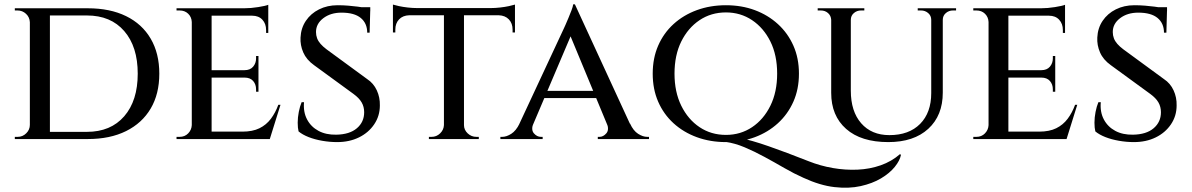

<svg xmlns="http://www.w3.org/2000/svg" viewBox="-20 -638 5470 881"><path d="M383 -600Q485 -600 558.5 -564Q632 -528 671.5 -460.5Q711 -393 711 -300Q711 -207 671.5 -140Q632 -73 558.5 -36.5Q485 0 383 0H167L165 -33Q237 -33 284 -33Q331 -33 355 -33Q379 -33 379 -33Q488 -33 550 -104.5Q612 -176 612 -300Q612 -424 550 -495.5Q488 -567 379 -567Q379 -567 354.5 -567Q330 -567 280 -567Q230 -567 155 -567V-600ZM209 -600V0H117V-600ZM120 -65V0H48V-10Q48 -10 54 -10Q60 -10 61 -10Q84 -10 100.5 -26.5Q117 -43 117 -65ZM119 -536H117Q116 -559 99.5 -574.5Q83 -590 60 -590Q60 -590 54 -590Q48 -590 48 -590V-600H119Z M951 -600V0H860V-600ZM1208 -34 1215 0H949V-34ZM1166 -316V-282H949V-316ZM1211 -600V-566H949V-600ZM1267 -157 1218 0H1059L1092 -34Q1139 -34 1170.5 -49.5Q1202 -65 1223 -93Q1244 -121 1257 -157ZM1166 -284V-217H1155V-228Q1155 -251 1141.5 -266.5Q1128 -282 1102 -282V-284ZM1166 -381V-314H1102V-316Q1128 -316 1141.5 -332Q1155 -348 1155 -370V-381ZM1211 -569V-487H1201V-500Q1201 -529 1184 -547.5Q1167 -566 1137 -566V-569ZM1211 -616V-590L1100 -600Q1131 -600 1165 -605.5Q1199 -611 1211 -616ZM862 -64 873 0H790V-10Q790 -10 796.5 -10Q803 -10 804 -10Q828 -10 843.5 -26Q859 -42 860 -64ZM862 -537H860Q859 -560 843.5 -575Q828 -590 804 -590Q803 -590 796.5 -590Q790 -590 790 -590V-600H873Z M1529 -614Q1555 -614 1578.5 -612Q1602 -610 1621.5 -607.5Q1641 -605 1656 -601.5Q1671 -598 1679 -595L1676 -488H1665Q1665 -531 1635.5 -555.5Q1606 -580 1547 -580Q1497 -580 1463.5 -554.5Q1430 -529 1430 -491Q1430 -476 1435 -462.5Q1440 -449 1451 -436.5Q1462 -424 1478 -412L1665 -275Q1694 -256 1709 -223.5Q1724 -191 1723 -154Q1723 -106 1697 -67.5Q1671 -29 1627 -7.5Q1583 14 1527 14Q1493 14 1458.5 8Q1424 2 1396 -9Q1368 -20 1350 -35Q1346 -51 1346 -75Q1346 -99 1351 -124.5Q1356 -150 1364 -169H1375Q1371 -124 1389 -90Q1407 -56 1441.5 -37.5Q1476 -19 1523 -20Q1584 -21 1617.5 -49.5Q1651 -78 1651 -123Q1651 -148 1639.5 -168Q1628 -188 1602 -207L1421 -339Q1386 -364 1371.5 -397.5Q1357 -431 1359 -466Q1361 -509 1383.5 -542.5Q1406 -576 1444 -595Q1482 -614 1529 -614ZM1679 -605V-587H1596V-605Z M2109 -597V0H2017V-597ZM2343 -601V-568H1783V-601ZM2343 -570V-489H2332V-502Q2332 -531 2315 -549Q2298 -567 2268 -568V-570ZM2343 -617V-591L2233 -601Q2252 -601 2274.5 -603.5Q2297 -606 2315.5 -610Q2334 -614 2343 -617ZM2019 -64V0H1948V-10Q1949 -10 1954.5 -10Q1960 -10 1960 -10Q1983 -10 1999.5 -26Q2016 -42 2017 -64ZM2106 -64H2109Q2109 -42 2126 -26Q2143 -10 2166 -10Q2166 -10 2171.5 -10Q2177 -10 2177 -10V0H2106ZM1858 -570V-568Q1828 -567 1811 -549Q1794 -531 1794 -502V-489H1783V-570ZM1783 -617Q1792 -614 1810.5 -610Q1829 -606 1851.5 -603.5Q1874 -601 1893 -601L1783 -591Z M2618 -618 2900 -6H2791L2587 -498ZM2427 -71Q2416 -42 2430 -26Q2444 -10 2462 -10H2470V0H2276V-10Q2276 -10 2280 -10Q2284 -10 2284 -10Q2304 -10 2326 -24Q2348 -38 2364 -71ZM2618 -618 2624 -532 2399 -3H2332L2568 -509Q2569 -511 2575 -524.5Q2581 -538 2588.5 -556Q2596 -574 2602.5 -591Q2609 -608 2610 -618ZM2726 -221V-188H2464V-221ZM2765 -71H2871Q2886 -38 2908 -24Q2930 -10 2950 -10Q2950 -10 2954 -10Q2958 -10 2958 -10V0H2723V-10H2731Q2748 -10 2762 -26Q2776 -42 2765 -71Z M3311 -614Q3383 -614 3443.5 -591.5Q3504 -569 3549.5 -527.5Q3595 -486 3620.5 -428.5Q3646 -371 3646 -300Q3646 -229 3620.5 -171.5Q3595 -114 3549.5 -72.5Q3504 -31 3443.5 -8.5Q3383 14 3311 14Q3239 14 3177.5 -8.5Q3116 -31 3070.5 -72.5Q3025 -114 3000 -171.5Q2975 -229 2975 -300Q2975 -371 3000 -428.5Q3025 -486 3070.5 -527.5Q3116 -569 3177.5 -591.5Q3239 -614 3311 -614ZM3311 -19Q3378 -19 3431 -54.5Q3484 -90 3515 -153Q3546 -216 3546 -300Q3546 -385 3515 -447.5Q3484 -510 3431 -545.5Q3378 -581 3311 -581Q3243 -581 3190 -545.5Q3137 -510 3106 -447.5Q3075 -385 3075 -300Q3075 -216 3106 -153Q3137 -90 3190 -54.5Q3243 -19 3311 -19ZM3309 13 3305 -14Q3334 -13 3365.5 -7Q3397 -1 3432 9Q3467 19 3507 33Q3547 47 3592.5 64Q3638 81 3691 102Q3744 123 3801.5 133Q3859 143 3915 140.5Q3971 138 4021 120.5Q4071 103 4110 69L4114 73Q4109 99 4085.5 128Q4062 157 4022.5 180.5Q3983 204 3929 216Q3875 228 3809 220.5Q3743 213 3667 178Q3624 159 3579 133Q3534 107 3488 82Q3442 57 3397 38Q3352 19 3309 13Z M3884 -600V-222Q3884 -127 3931.5 -72.5Q3979 -18 4061 -18Q4151 -18 4202 -69.5Q4253 -121 4253 -211V-600H4306V-213Q4306 -108 4239.5 -47Q4173 14 4056 14Q3931 14 3862.5 -46.5Q3794 -107 3794 -212V-600ZM3796 -600V-547H3794Q3793 -566 3779.5 -578Q3766 -590 3746 -590Q3746 -590 3739 -590Q3732 -590 3732 -590V-600ZM3946 -600V-590Q3946 -590 3938.5 -590Q3931 -590 3931 -590Q3912 -590 3898 -578Q3884 -566 3884 -547H3882V-600ZM4255 -600V-547H4253Q4253 -566 4239 -578Q4225 -590 4206 -590Q4206 -590 4198.5 -590Q4191 -590 4191 -590V-600ZM4367 -600V-590Q4367 -590 4360 -590Q4353 -590 4353 -590Q4334 -590 4320 -578Q4306 -566 4306 -547H4304V-600Z M4607 -600V0H4516V-600ZM4864 -34 4871 0H4605V-34ZM4822 -316V-282H4605V-316ZM4867 -600V-566H4605V-600ZM4923 -157 4874 0H4715L4748 -34Q4795 -34 4826.5 -49.5Q4858 -65 4879 -93Q4900 -121 4913 -157ZM4822 -284V-217H4811V-228Q4811 -251 4797.5 -266.5Q4784 -282 4758 -282V-284ZM4822 -381V-314H4758V-316Q4784 -316 4797.5 -332Q4811 -348 4811 -370V-381ZM4867 -569V-487H4857V-500Q4857 -529 4840 -547.5Q4823 -566 4793 -566V-569ZM4867 -616V-590L4756 -600Q4787 -600 4821 -605.5Q4855 -611 4867 -616ZM4518 -64 4529 0H4446V-10Q4446 -10 4452.5 -10Q4459 -10 4460 -10Q4484 -10 4499.5 -26Q4515 -42 4516 -64ZM4518 -537H4516Q4515 -560 4499.5 -575Q4484 -590 4460 -590Q4459 -590 4452.5 -590Q4446 -590 4446 -590V-600H4529Z M5185 -614Q5211 -614 5234.5 -612Q5258 -610 5277.5 -607.5Q5297 -605 5312 -601.5Q5327 -598 5335 -595L5332 -488H5321Q5321 -531 5291.5 -555.5Q5262 -580 5203 -580Q5153 -580 5119.5 -554.5Q5086 -529 5086 -491Q5086 -476 5091 -462.5Q5096 -449 5107 -436.5Q5118 -424 5134 -412L5321 -275Q5350 -256 5365 -223.5Q5380 -191 5379 -154Q5379 -106 5353 -67.5Q5327 -29 5283 -7.5Q5239 14 5183 14Q5149 14 5114.5 8Q5080 2 5052 -9Q5024 -20 5006 -35Q5002 -51 5002 -75Q5002 -99 5007 -124.5Q5012 -150 5020 -169H5031Q5027 -124 5045 -90Q5063 -56 5097.5 -37.5Q5132 -19 5179 -20Q5240 -21 5273.5 -49.5Q5307 -78 5307 -123Q5307 -148 5295.5 -168Q5284 -188 5258 -207L5077 -339Q5042 -364 5027.5 -397.5Q5013 -431 5015 -466Q5017 -509 5039.5 -542.5Q5062 -576 5100 -595Q5138 -614 5185 -614ZM5335 -605V-587H5252V-605Z"/></svg>

Font: Cinzel Medium
Style: Regular
Weight: 500
Designer: Natanael Gama
Version: Version 2.000